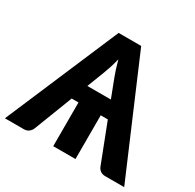

<svg xmlns="http://www.w3.org/2000/svg" viewBox="-172 -896 1079 1065"><g transform="rotate(30 368.0 -363.0)"><path d="M749.5 0H628.5Q609 0 596.5 -9.2Q584 -18.5 578.5 -33L483 -280H437.5V0H295V-280H251.5L156 -33Q151 -20.5 138.5 -10.2Q126 0 107 0H-14.5L295 -725.5H439.5ZM292 -384H442.5L399 -497.5Q391.5 -516.5 383.2 -542.2Q375 -568 367 -598Q359.5 -567.5 351.2 -541.5Q343 -515.5 335.5 -496.5Z"/></g></svg>

Font: Lato Heavy
Style: Regular
Weight: 800
Designer: Lukasz Dziedzic
Foundry: tyPoland Lukasz Dziedzic
Version: Version 2.007; 2014-02-27